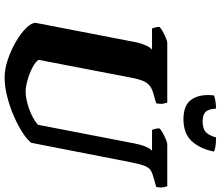

<svg xmlns="http://www.w3.org/2000/svg" viewBox="-82 -873 955 831"><g transform="rotate(90 395.5 -457.5)"><path d="M315 0Q279 0 237.5 -14Q196 -28 159.5 -49.5Q123 -71 100.5 -94Q78 -117 79 -135L161 -559Q166 -587 175.5 -609Q185 -631 195 -638H103Q102 -642 99 -651Q96 -660 97 -671Q104 -678 118 -685.5Q132 -693 145.5 -698.5Q159 -704 165 -704H424Q426 -699 428.5 -687Q431 -675 427 -656L382 -643Q353 -635 339.5 -616Q326 -597 318 -557L239 -147Q249 -132 274 -119.5Q299 -107 327.5 -99Q356 -91 375 -91Q410 -91 452.5 -106.5Q495 -122 520 -144L600 -558Q607 -593 616 -613.5Q625 -634 633 -638H542Q541 -642 538 -651Q535 -660 536 -671Q543 -678 557 -685.5Q571 -693 584.5 -698.5Q598 -704 604 -704H786Q788 -699 790.5 -687Q793 -675 789 -656L750 -645Q731 -640 719 -633.5Q707 -627 699 -608.5Q691 -590 683 -550L598 -115Q584 -97 553 -77Q522 -57 481.5 -39.5Q441 -22 397.5 -11Q354 0 315 0ZM496 -774Q434 -774 410 -810Q386 -846 393 -906Q399 -909 415 -912Q431 -915 450 -915Q452 -881 465 -869Q478 -857 506 -857Q534 -857 549.5 -869Q565 -881 575 -915Q603 -915 617.5 -912Q632 -909 636 -906Q624 -846 591 -810Q558 -774 496 -774Z"/></g></svg>

Font: Texturina 72pt 72pt Black
Style: Italic
Weight: 900
Italic angle: -11°
Designer: Guillermo Torres Carreño
Foundry: Omnibus-Type
Version: Version 1.002; ttfautohint (v1.8.3)